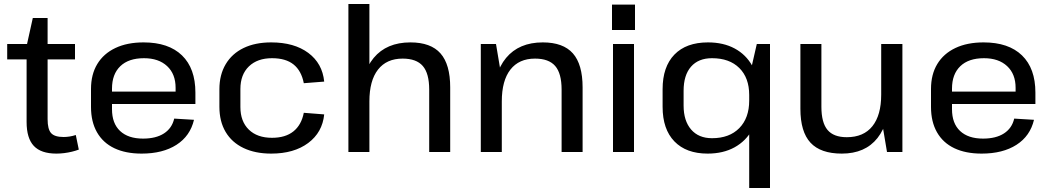

<svg xmlns="http://www.w3.org/2000/svg" viewBox="-20 -760 5258 960"><path d="M262 8Q185 8 149 -30.5Q113 -69 113 -150V-530L144 -670H218V-164Q218 -114 235.5 -94.5Q253 -75 298 -75Q313 -75 328.5 -77.5Q344 -80 359 -85L374 -12Q358 -6 339.5 -1.5Q321 3 301 5.5Q281 8 262 8ZM16 -540H355V-463H16Z M688 8Q608 8 551.5 -19Q495 -46 465 -98.5Q435 -151 435 -225V-315Q435 -388 466.5 -440Q498 -492 557 -520Q616 -548 698 -548Q823 -548 890 -483Q957 -418 957 -297V-240H520V-302H873L858 -278V-321Q858 -390 815.5 -429.5Q773 -469 700 -469Q623 -469 581.5 -429Q540 -389 540 -317V-214Q540 -143 580.5 -105Q621 -67 695 -67Q760 -67 800 -93Q840 -119 851 -167L950 -161Q931 -80 862.5 -36Q794 8 688 8Z M1336 8Q1256 8 1197.5 -20Q1139 -48 1108 -100.5Q1077 -153 1077 -226V-314Q1077 -386 1108.5 -439Q1140 -492 1198 -520Q1256 -548 1336 -548Q1451 -548 1521.5 -495.5Q1592 -443 1601 -352L1499 -344Q1487 -406 1448 -437.5Q1409 -469 1340 -469Q1267 -469 1224.5 -428Q1182 -387 1182 -315V-225Q1182 -153 1224 -112Q1266 -71 1340 -71Q1407 -71 1447 -103Q1487 -135 1499 -196L1601 -188Q1592 -98 1521 -45Q1450 8 1336 8Z M2126 -312Q2126 -393 2094 -430Q2062 -467 1993 -467Q1913 -467 1870 -412Q1827 -357 1827 -253L1783 -180L1784 -247Q1784 -393 1848.5 -470.5Q1913 -548 2032 -548Q2134 -548 2182.5 -493Q2231 -438 2231 -323V0H2126ZM1722 -740H1827V-367V0H1722Z M2788 -312Q2788 -393 2756 -430Q2724 -467 2655 -467Q2575 -467 2532 -412Q2489 -357 2489 -253L2446 -180V-247Q2446 -393 2510.5 -470.5Q2575 -548 2694 -548Q2796 -548 2844.5 -493Q2893 -438 2893 -323V0H2788ZM2384 -540H2460L2489 -367V0H2384Z M3150 -540V0H3045V-540ZM3155 -737V-610H3040V-737Z M3518 8Q3411 8 3352 -53Q3293 -114 3293 -226V-314Q3293 -426 3352 -487Q3411 -548 3520 -548Q3597 -548 3653.5 -517.5Q3710 -487 3741.5 -430.5Q3773 -374 3773 -297V-248Q3773 -170 3741.5 -112.5Q3710 -55 3653 -23.5Q3596 8 3518 8ZM3540 -69Q3627 -69 3676.5 -119.5Q3726 -170 3726 -257V-285Q3726 -371 3676.5 -420Q3627 -469 3540 -469Q3472 -469 3435 -426.5Q3398 -384 3398 -306V-232Q3398 -156 3435.5 -112.5Q3473 -69 3540 -69ZM3830 -540V180H3726V-374L3764 -540Z M4087 -226Q4087 -147 4117.5 -110.5Q4148 -74 4214 -74Q4298 -74 4342 -129Q4386 -184 4386 -287L4429 -360V-293Q4429 -148 4367.5 -70Q4306 8 4189 8Q4083 8 4032.5 -46.5Q3982 -101 3982 -216V-540H4087ZM4492 0H4415L4386 -173V-540H4492Z M4888 8Q4808 8 4751.5 -19Q4695 -46 4665 -98.5Q4635 -151 4635 -225V-315Q4635 -388 4666.5 -440Q4698 -492 4757 -520Q4816 -548 4898 -548Q5023 -548 5090 -483Q5157 -418 5157 -297V-240H4720V-302H5073L5058 -278V-321Q5058 -390 5015.5 -429.5Q4973 -469 4900 -469Q4823 -469 4781.5 -429Q4740 -389 4740 -317V-214Q4740 -143 4780.5 -105Q4821 -67 4895 -67Q4960 -67 5000 -93Q5040 -119 5051 -167L5150 -161Q5131 -80 5062.5 -36Q4994 8 4888 8Z"/></svg>

Font: Pathway Extreme 8pt Thin 12pt Medium
Style: Regular
Weight: 500
Version: Version 1.001;gftools[0.9.26]